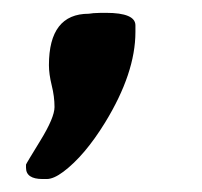

<svg xmlns="http://www.w3.org/2000/svg" viewBox="-20 -144 314 299"><path d="M20.5 117.2V112.3Q20.5 111.3 42.7 75.2Q64.9 39.1 64.9 22.7Q64.9 6.3 60.5 -11.2Q56.2 -28.8 56.2 -42.5Q56.2 -122.6 118.2 -122.6L121.6 -123L125.5 -123.5L137.2 -124H145Q190.9 -124 190.9 -104.5V-94.2Q190.9 -30.3 143.6 46.9Q111.8 98.6 78.6 123.5Q63.5 134.8 52.7 134.8H46.4Q20.5 134.8 20.5 117.2Z"/></svg>

Font: Averia Libre
Style: Bold Italic
Weight: 700
Italic angle: -6.90001°
Version: Version 1.002